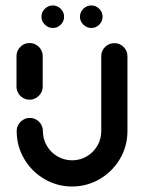

<svg xmlns="http://www.w3.org/2000/svg" viewBox="-20 -675 523 698"><path d="M87.4 -312.6Q74.4 -312.6 63.5 -319.1Q52.6 -325.6 46.3 -336.5Q40 -347.4 40 -360.4V-471.1Q40 -490.7 53.9 -504.6Q67.8 -518.5 87.4 -518.5Q100.4 -518.5 111.3 -512.2Q122.2 -505.9 128.7 -495Q135.2 -484.1 135.2 -471.1V-360.4Q135.2 -347.4 128.7 -336.5Q122.2 -325.6 111.3 -319.1Q100.4 -312.6 87.4 -312.6ZM395.9 -518.1Q415.6 -518.1 429.4 -504.3Q443.3 -490.4 443.3 -470.7V-198.5Q443.3 -143.7 416.1 -97.4Q388.9 -51.1 342.6 -24.1Q296.3 3 242.2 3Q187.8 3 141.5 -24.1Q95.2 -51.1 68 -97.4Q40.7 -143.7 40.7 -198.5Q40.7 -211.5 47.2 -222.4Q53.7 -233.3 64.6 -239.8Q75.6 -246.3 88.5 -246.3Q101.5 -246.3 112.4 -239.8Q123.3 -233.3 129.6 -222.4Q135.9 -211.5 135.9 -198.5Q135.9 -169.6 150.2 -145.2Q164.4 -120.7 188.9 -106.5Q213.3 -92.2 242.2 -92.2Q271.1 -92.2 295.4 -106.5Q319.6 -120.7 333.9 -145.2Q348.1 -169.6 348.1 -198.5V-470.7Q348.1 -483.7 354.6 -494.6Q361.1 -505.6 372 -511.9Q383 -518.1 395.9 -518.1ZM270.7 -614.1Q270.7 -631.1 283 -643.1Q295.2 -655.2 311.9 -655.2Q328.5 -655.2 340.7 -643.1Q353 -631.1 353 -614.1Q353 -597.4 340.9 -585.4Q328.9 -573.3 312.2 -573.3Q295.6 -573.3 283.1 -585.4Q270.7 -597.4 270.7 -614.1ZM130.7 -614.1Q130.7 -631.1 143 -643.1Q155.2 -655.2 171.9 -655.2Q188.5 -655.2 200.7 -643.1Q213 -631.1 213 -614.1Q213 -597.4 200.9 -585.4Q188.9 -573.3 172.2 -573.3Q155.6 -573.3 143.1 -585.4Q130.7 -597.4 130.7 -614.1Z"/></svg>

Font: 26F Galaxy Hebrew Extra Bold
Style: Regular
Weight: 800
Designer: C₂₉H₂₅N₃O₅
Version: Version 1.000